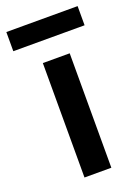

<svg xmlns="http://www.w3.org/2000/svg" viewBox="-179 -727 571 786"><g transform="rotate(-20 107.0 -334.5)"><path d="M49 0H166V-498.5H49ZM-48 -669V-585.5H262.5V-669Z"/></g></svg>

Font: MCL Standard Medium
Style: Regular
Weight: 500
Designer: Květoslav Bartoš
Foundry: Florian Karsten
Version: Version 1.001;Glyphs 3.2.3 (3260)